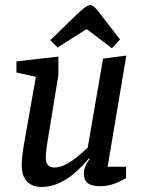

<svg xmlns="http://www.w3.org/2000/svg" viewBox="-20 -732 570 760"><path d="M144 8Q120 8 102.5 -1.5Q85 -11 75.5 -30Q66 -49 66 -77Q66 -89 67 -103.5Q68 -118 70.5 -132.5Q73 -147 74 -156L122 -428L45 -445V-489L211 -508V-434L167 -165Q166 -158 164.5 -147Q163 -136 162 -126Q161 -116 161 -108Q161 -90 169 -79.5Q177 -69 196 -69Q219 -69 244 -83Q269 -97 291.5 -116Q314 -135 327 -147L388 -500L480 -512L406 -72H479V-27Q465 -18 437 -6.5Q409 5 375 5Q343 5 327.5 -7Q312 -19 312 -47Q312 -59 317.5 -73Q323 -87 335 -103L332 -105Q323 -94 305 -75Q287 -56 263 -37Q239 -18 208.5 -5Q178 8 144 8ZM423 -541 323 -617 208 -544 179 -573 278 -669Q302 -692 315.5 -702Q329 -712 336 -712Q344 -712 353.5 -704Q363 -696 379 -674L455 -576Z"/></svg>

Font: Faustina Medium
Style: Italic
Weight: 500
Italic angle: -8°
Designer: Alfonso Garcia
Foundry: http://www.omnibus-type.com
Version: Version 1.200